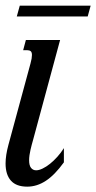

<svg xmlns="http://www.w3.org/2000/svg" viewBox="-25 -663 347 693"><path d="M85 -433.6Q87.9 -443.8 89.1 -451.4Q90.3 -459 90.3 -464.4Q90.3 -474.6 85.7 -478.3Q81.1 -481.9 72.3 -481.9H58.6L68.4 -518.6H191.9L94.2 -157.2Q92.3 -150.4 89.8 -141.4Q87.4 -132.3 85.2 -122.8Q83 -113.3 81.5 -103.3Q80.1 -93.3 80.1 -84.5Q80.1 -65.4 87.2 -56.9Q94.2 -48.3 105.5 -48.3Q115.7 -48.3 128.9 -54.7Q142.1 -61 155.5 -71.8Q168.9 -82.5 182.1 -97.2Q195.3 -111.8 205.6 -128.4V-77.1Q172.9 -31.7 140.6 -10.5Q108.4 10.7 73.2 10.7Q33.7 10.7 14.4 -11Q-4.9 -32.7 -4.9 -72.8Q-4.9 -102.1 5.4 -140.1ZM35.6 -603.5 46.4 -642.6H302.2L291.5 -603.5Z"/></svg>

Font: Arian Grqi
Style: Italic
Weight: 400
Italic angle: -15°
Designer: Ruben Hakobyan (Tarumian)
Foundry: Ruben Hakobyan (Tarumian)
Version: Version 1.002